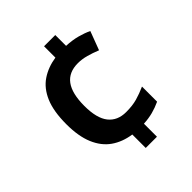

<svg xmlns="http://www.w3.org/2000/svg" viewBox="-204 -847 980 980"><g transform="rotate(-45 286.0 -357.0)"><path d="M359 -646Q403 -644 438 -634.5Q473 -625 500 -612L462 -511Q430 -524 399 -532.5Q368 -541 339 -541Q273 -541 240.5 -497Q208 -453 208 -363Q208 -274 241.5 -232Q275 -190 337 -190Q383 -190 416.5 -199.5Q450 -209 486 -225V-116Q456 -102 425.5 -94Q395 -86 359 -84V10H278V-87Q216 -96 171 -127.5Q126 -159 101.5 -217Q77 -275 77 -362Q77 -455 102 -513.5Q127 -572 172.5 -602.5Q218 -633 278 -642V-724H359Z"/></g></svg>

Font: Noto Sans Javanese SemiBold
Style: Regular
Weight: 600
Version: Version 2.004